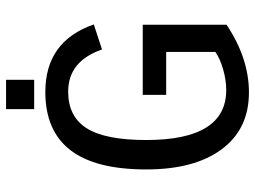

<svg xmlns="http://www.w3.org/2000/svg" viewBox="-125 -715 850 640"><g transform="rotate(-90 300.0 -395.0)"><path d="M537.6 -64.9Q425.8 9.8 312 9.8Q189.9 9.8 122.6 -80.8Q55.2 -171.4 55.2 -332.5Q55.2 -502 119.6 -585.4Q184.1 -668.9 313.5 -668.9Q482.4 -668.9 538.6 -507.3L455.1 -480Q416 -592.8 314.5 -592.8Q231.9 -592.8 192.6 -531.2Q153.3 -469.7 153.3 -332.5Q153.3 -65.9 319.8 -65.9Q353 -65.9 388.7 -76.2Q424.3 -86.4 446.8 -102.1V-266.1H303.7V-344.2H537.6ZM256.3 -706.1V-799.8H354V-706.1Z"/></g></svg>

Font: Liberation Mono
Style: Regular
Weight: 400
Monospace: yes
Designer: Steve Matteson
Foundry: Ascender Corporation
Version: Version 2.1.5